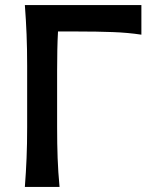

<svg xmlns="http://www.w3.org/2000/svg" viewBox="-20 -733 612 753"><path d="M77.5 0Q82 -58.5 84.2 -113.2Q86.5 -168 86.5 -234.5V-474.5Q86.5 -542.5 84.2 -598Q82 -653.5 77.5 -713H534.5V-597Q482 -605 422.2 -607.2Q362.5 -609.5 281.5 -609.5H207.5Q205.5 -574 204.8 -536.8Q204 -499.5 204 -457V-234.5Q204 -168 206 -113.2Q208 -58.5 213.5 0Z"/></svg>

Font: Commissioner Flair Medium
Style: Regular
Weight: 500
Designer: Kostas Bartsokas
Foundry: Kostas Bartsokas
Version: Version 1.000; ttfautohint (v1.8.3)